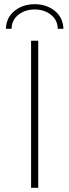

<svg xmlns="http://www.w3.org/2000/svg" viewBox="-20 -894 330 914"><path d="M128 0V-700H162V0ZM8 -757Q10 -811 49.5 -842.5Q89 -874 145 -874Q201 -874 240.5 -842.5Q280 -811 282 -757H255Q254 -799 222 -824Q190 -849 145 -849Q100 -849 68 -824Q36 -799 35 -757Z"/></svg>

Font: Montserrat ExtraLight
Style: Regular
Weight: 200
Designer: Julieta Ulanovsky
Foundry: Julieta Ulanovsky
Version: Version 9.000; ttfautohint (v1.8.4.7-5d5b)